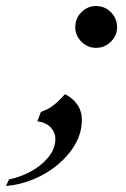

<svg xmlns="http://www.w3.org/2000/svg" viewBox="-128 -466 419 638"><path d="M-108 152 -98 130Q-65 124 -29 105.5Q7 87 31.5 58Q56 29 56 -5Q56 -26 40.5 -42.5Q25 -59 -4 -63L8 -94Q27 -101 39.5 -109Q52 -117 63.5 -128Q75 -139 88 -153Q113 -141 128.5 -119Q144 -97 144 -68Q144 -26 123 11.5Q102 49 66 79.5Q30 110 -15 129Q-60 148 -108 152ZM191 -307Q163 -307 142.5 -327.5Q122 -348 122 -375Q122 -405 142.5 -425.5Q163 -446 191 -446Q220 -446 240.5 -425.5Q261 -405 261 -375Q261 -348 240.5 -327.5Q220 -307 191 -307Z"/></svg>

Font: Ibarra Real Nova Medium
Style: Italic
Weight: 500
Italic angle: -22°
Designer: Jose Maria Ribagorda & Octavio Pardo
Foundry: Octavio Pardo
Version: Version 2.000